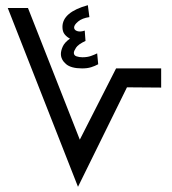

<svg xmlns="http://www.w3.org/2000/svg" viewBox="-20 -721 662 741"><path d="M355 -515 359 -473Q346 -466 331.5 -461.5Q317 -457 297 -457Q254 -457 234.5 -474Q215 -491 215 -513Q215 -525 222 -541Q229 -557 250 -572Q238 -578 229.5 -588.5Q221 -599 221 -617Q221 -674 319 -701L325 -655Q297 -651 281.5 -638Q266 -625 266 -615Q266 -605 278 -601Q290 -597 307 -603L310 -563Q282 -550 273.5 -537Q265 -524 265 -517Q265 -507 275.5 -503.5Q286 -500 298 -500Q317 -500 331 -505Q345 -510 355 -515ZM281 0 10 -690H88L288 -182L428 -457H602V-383L470 -384Z"/></svg>

Font: Go Noto Kurrent-Regular
Style: Regular
Weight: 400
Designer: Monotype Design Team
Foundry: Monotype Imaging Inc.
Version: Version 2.012; ttfautohint (v1.8.4.7-5d5b)